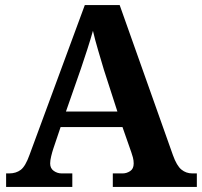

<svg xmlns="http://www.w3.org/2000/svg" viewBox="-20 -734 793 754"><path d="M4 0V-53H16Q43 -53 61.5 -67Q80 -81 96 -126L313 -714H450L659 -125Q674 -83 692.5 -68Q711 -53 735 -53H753V0H423V-53H462Q477 -53 491 -62Q505 -71 505 -92Q505 -104 502 -115.5Q499 -127 496 -135L461 -235H218L189 -149Q185 -137 181 -120.5Q177 -104 177 -92Q177 -73 191 -63Q205 -53 222 -53H264V0ZM239 -296H441L388 -460Q378 -494 365.5 -536Q353 -578 345 -613Q336 -581 323 -540.5Q310 -500 298 -465Z"/></svg>

Font: Noto Serif Vithkuqi
Style: Regular
Weight: 400
Version: Version 1.005